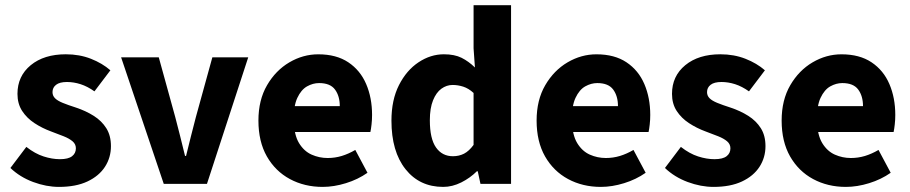

<svg xmlns="http://www.w3.org/2000/svg" viewBox="-20 -721 3568 753"><path d="M211.3 12Q161.7 12 110 -7.2Q58.2 -26.5 20.8 -62.2L83.3 -144.9Q117.4 -118.2 150.9 -107.5Q184.3 -96.7 214.9 -96.7Q247.8 -96.7 262.7 -108.4Q277.6 -120 277.6 -139.4Q277.6 -155.8 264.5 -166.9Q251.3 -178 229.6 -186.6Q207.9 -195.3 180.7 -205.3Q145.3 -218.3 115.3 -238Q85.2 -257.7 66.8 -286Q48.5 -314.3 48.5 -352.8Q48.5 -422.6 100.6 -465.4Q152.7 -508.1 238 -508.1Q291.8 -508.1 336.6 -490.5Q381.3 -472.9 412.9 -445.3L350.4 -362.7Q323.1 -382.1 296.1 -390.8Q269.1 -399.4 242.6 -399.4Q213.9 -399.4 199.9 -388.4Q185.9 -377.5 185.9 -359.8Q185.9 -345.6 195.8 -335.7Q205.6 -325.9 226.1 -317.5Q246.7 -309.1 278.2 -299Q316.2 -286.4 347.4 -266.8Q378.6 -247.2 396.9 -218.2Q415.1 -189.2 415.1 -148Q415.1 -103.1 391.7 -66.9Q368.4 -30.8 323.1 -9.4Q277.8 12 211.3 12Z M622.2 0 455 -496.1H602.7L667.3 -261.9Q676.8 -225.5 686.5 -187.2Q696.2 -148.9 705.7 -109.5H709.7Q719.3 -148.9 729 -187.2Q738.7 -225.5 748.2 -261.9L812.8 -496.1H953.5L791.7 0Z M1245.4 12Q1174.1 12 1116.9 -18.8Q1059.8 -49.6 1026.6 -107.6Q993.5 -165.7 993.5 -248.2Q993.5 -328.8 1027.4 -386.9Q1061.2 -444.9 1114.9 -476.5Q1168.6 -508 1228.2 -508Q1299.2 -508 1346.1 -476.6Q1393.1 -445.2 1416.1 -391.3Q1439.2 -337.4 1439.2 -270Q1439.2 -250.6 1437.1 -232.6Q1435.1 -214.5 1432.6 -203.3H1107.5L1106.4 -304.7H1312.6Q1312.6 -344.3 1293.9 -369.7Q1275.2 -395.2 1231.4 -395.2Q1207.3 -395.2 1184.1 -382.2Q1161 -369.1 1146 -337Q1131 -305 1132.2 -248.2Q1133.3 -191.9 1152.7 -159.9Q1172.2 -127.9 1202.1 -114.6Q1232 -101.3 1265 -101.3Q1293.6 -101.3 1320.4 -109.4Q1347.2 -117.6 1373.4 -133L1421.2 -43.4Q1383.8 -17.1 1336.7 -2.6Q1289.6 12 1245.4 12Z M1718.1 12Q1625.6 12 1570.4 -57.4Q1515.2 -126.9 1515.2 -247.9Q1515.2 -329 1544.7 -387.2Q1574.2 -445.3 1621.4 -476.7Q1668.7 -508.1 1720.9 -508.1Q1762.5 -508.1 1790.2 -494.3Q1817.9 -480.4 1842.6 -456.4L1837.3 -531.5V-700.6H1984.3V0H1864.3L1853.7 -49.2H1850.1Q1824.2 -23.3 1789.2 -5.6Q1754.1 12 1718.1 12ZM1756.4 -108.3Q1780.2 -108.3 1799.9 -118.3Q1819.5 -128.4 1837.3 -152.7V-356.4Q1817.9 -374.3 1796.9 -381.1Q1775.9 -387.8 1755.2 -387.8Q1731.4 -387.8 1711.1 -373.1Q1690.7 -358.3 1678.3 -327.5Q1665.8 -296.7 1665.8 -249.5Q1665.8 -176.9 1690 -142.6Q1714.1 -108.3 1756.4 -108.3Z M2336.4 12Q2265.1 12 2207.9 -18.8Q2150.8 -49.6 2117.6 -107.6Q2084.5 -165.7 2084.5 -248.2Q2084.5 -328.8 2118.4 -386.9Q2152.2 -444.9 2205.9 -476.5Q2259.6 -508 2319.2 -508Q2390.2 -508 2437.1 -476.6Q2484.1 -445.2 2507.1 -391.3Q2530.2 -337.4 2530.2 -270Q2530.2 -250.6 2528.1 -232.6Q2526.1 -214.5 2523.6 -203.3H2198.5L2197.4 -304.7H2403.6Q2403.6 -344.3 2384.9 -369.7Q2366.2 -395.2 2322.4 -395.2Q2298.3 -395.2 2275.1 -382.2Q2252 -369.1 2237 -337Q2222 -305 2223.2 -248.2Q2224.3 -191.9 2243.7 -159.9Q2263.2 -127.9 2293.1 -114.6Q2323 -101.3 2356 -101.3Q2384.6 -101.3 2411.4 -109.4Q2438.2 -117.6 2464.4 -133L2512.2 -43.4Q2474.8 -17.1 2427.7 -2.6Q2380.6 12 2336.4 12Z M2778.3 12Q2728.7 12 2677 -7.2Q2625.2 -26.5 2587.8 -62.2L2650.3 -144.9Q2684.4 -118.2 2717.9 -107.5Q2751.3 -96.7 2781.9 -96.7Q2814.8 -96.7 2829.7 -108.4Q2844.6 -120 2844.6 -139.4Q2844.6 -155.8 2831.5 -166.9Q2818.3 -178 2796.6 -186.6Q2774.9 -195.3 2747.7 -205.3Q2712.3 -218.3 2682.3 -238Q2652.2 -257.7 2633.8 -286Q2615.5 -314.3 2615.5 -352.8Q2615.5 -422.6 2667.6 -465.4Q2719.7 -508.1 2805 -508.1Q2858.8 -508.1 2903.6 -490.5Q2948.3 -472.9 2979.9 -445.3L2917.4 -362.7Q2890.1 -382.1 2863.1 -390.8Q2836.1 -399.4 2809.6 -399.4Q2780.9 -399.4 2766.9 -388.4Q2752.9 -377.5 2752.9 -359.8Q2752.9 -345.6 2762.8 -335.7Q2772.6 -325.9 2793.1 -317.5Q2813.7 -309.1 2845.2 -299Q2883.2 -286.4 2914.4 -266.8Q2945.6 -247.2 2963.9 -218.2Q2982.1 -189.2 2982.1 -148Q2982.1 -103.1 2958.7 -66.9Q2935.4 -30.8 2890.1 -9.4Q2844.8 12 2778.3 12Z M3297.4 12Q3226.1 12 3168.9 -18.8Q3111.8 -49.6 3078.6 -107.6Q3045.5 -165.7 3045.5 -248.2Q3045.5 -328.8 3079.4 -386.9Q3113.2 -444.9 3166.9 -476.5Q3220.6 -508 3280.2 -508Q3351.2 -508 3398.1 -476.6Q3445.1 -445.2 3468.1 -391.3Q3491.2 -337.4 3491.2 -270Q3491.2 -250.6 3489.1 -232.6Q3487.1 -214.5 3484.6 -203.3H3159.5L3158.4 -304.7H3364.6Q3364.6 -344.3 3345.9 -369.7Q3327.2 -395.2 3283.4 -395.2Q3259.3 -395.2 3236.1 -382.2Q3213 -369.1 3198 -337Q3183 -305 3184.2 -248.2Q3185.3 -191.9 3204.7 -159.9Q3224.2 -127.9 3254.1 -114.6Q3284 -101.3 3317 -101.3Q3345.6 -101.3 3372.4 -109.4Q3399.2 -117.6 3425.4 -133L3473.2 -43.4Q3435.8 -17.1 3388.7 -2.6Q3341.6 12 3297.4 12Z"/></svg>

Font: SourceSans3VF
Style: Regular
Weight: 200
Designer: Paul D. Hunt
Foundry: Adobe
Version: Version 3.052;hotconv 1.1.0;makeotfexe 2.6.0